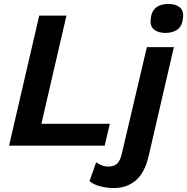

<svg xmlns="http://www.w3.org/2000/svg" viewBox="-20 -739 949 974"><path d="M190 -111H537L511 0H26L179 -660H317ZM819 -572Q783 -572 762 -588.5Q741 -605 744 -639Q747 -680 770.5 -699.5Q794 -719 833 -719Q871 -719 891.5 -702Q912 -685 909 -653Q906 -610 882.5 -591Q859 -572 819 -572ZM558 215Q524 215 490 206.5Q456 198 434 180L468 84Q481 94 497 100Q513 106 530 106Q559 106 575 90.5Q591 75 600 32L725 -500H862L734 53Q714 138 668.5 176.5Q623 215 558 215Z"/></svg>

Font: Work Sans SemiBold
Style: Italic
Weight: 600
Italic angle: -13°
Designer: Wei Huang
Foundry: Wei Huang
Version: Version 2.012; ttfautohint (v1.8.3)